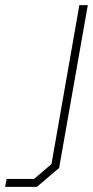

<svg xmlns="http://www.w3.org/2000/svg" viewBox="-110 -543 363 750"><path d="M-90 187 -84 156H23L91 98L200 -523H233L121 113L34 187Z"/></svg>

Font: Tomorrow ExtraLight
Style: Italic
Weight: 275
Italic angle: -10°
Designer: Tony de Marco, Monica Rizzolli
Foundry: Just in Type
Version: Version 2.002